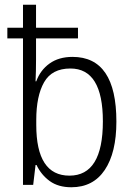

<svg xmlns="http://www.w3.org/2000/svg" viewBox="-20 -780 561 810"><path d="M281 10Q373 10 422 -63Q471 -136 471 -267Q471 -540 286 -540Q228 -540 189 -512Q150 -484 133 -437H130Q131 -456 131.5 -481Q132 -506 132 -528V-618H309V-663H132V-760H77V-663H11V-618H77V0H120L130 -84H134Q154 -42 190 -16Q226 10 281 10ZM273 -39Q133 -39 133 -253V-274Q133 -375 166 -433Q199 -491 277 -491Q414 -491 414 -268Q414 -39 273 -39Z"/></svg>

Font: Noto Sans UI SemiCondensed Light
Style: Regular
Weight: 300
Width: 4
Designer: Monotype Design Team
Foundry: Monotype Imaging Inc.
Version: Version 1.901